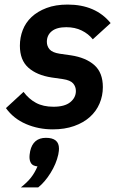

<svg xmlns="http://www.w3.org/2000/svg" viewBox="-20 -554 529 840"><path d="M211 12Q148 12 93.5 -11.5Q39 -35 6 -81L83 -152Q106 -121 137.5 -104Q169 -87 214 -87Q263 -87 287.5 -107Q312 -127 312 -156Q312 -175 300 -189Q288 -203 255 -208L206 -215Q141 -225 104 -258Q67 -291 67 -354Q67 -390 79.5 -422.5Q92 -455 118 -479.5Q144 -504 183.5 -519Q223 -534 276 -534Q398 -534 464 -453L386 -382Q367 -406 337.5 -420.5Q308 -435 270 -435Q228 -435 206.5 -417.5Q185 -400 185 -371Q185 -352 197 -338Q209 -324 241 -319L290 -312Q356 -302 393 -269Q430 -236 430 -173Q430 -135 415.5 -101Q401 -67 373 -42Q345 -17 304 -2.5Q263 12 211 12ZM181 49Q238 49 238 96Q238 101 237.5 106Q237 111 235 122Q226 163 201 203Q176 243 147 266H71Q99 244 115.5 223Q132 202 144 174Q124 172 116.5 161Q109 150 109 133Q109 129 109.5 123.5Q110 118 112 107Q125 49 181 49Z"/></svg>

Font: IBM Plex Sans SmBld
Style: Italic
Weight: 600
Italic angle: -11°
Designer: Mike Abbink, Paul van der Laan, Pieter van Rosmalen
Foundry: Bold Monday
Version: Version 3.005